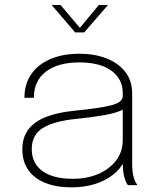

<svg xmlns="http://www.w3.org/2000/svg" viewBox="-20 -758 640 786"><path d="M273.5 9Q211 9 165.8 -9Q120.5 -27 96 -61.8Q71.5 -96.5 71.5 -146.5Q71.5 -196 96.5 -228.5Q121.5 -261 169 -279.5Q216.5 -298 283.5 -304.5Q388.5 -315 435.5 -327Q482.5 -339 482.5 -364.5Q482.5 -368 482.5 -371.2Q482.5 -374.5 482.5 -377.5Q482.5 -434.5 436 -468.5Q389.5 -502.5 305 -502.5Q217.5 -502.5 168 -464.8Q118.5 -427 118.5 -357.5H80Q80 -414 107.8 -454.2Q135.5 -494.5 186.2 -516.2Q237 -538 305 -538Q367 -538 415.8 -519Q464.5 -500 492.8 -463.8Q521 -427.5 521 -376Q521 -366 521 -355.5Q521 -345 521 -335V-88Q521 -72 522.5 -57.2Q524 -42.5 527.5 -31.5Q531.5 -18.5 535.8 -10.8Q540 -3 542.5 0H504Q501.5 -2 497.5 -9.8Q493.5 -17.5 490 -29.5Q485.5 -44 484 -60.2Q482.5 -76.5 482.5 -103.5L488.5 -98Q473 -66 441.5 -41.8Q410 -17.5 367 -4.2Q324 9 273.5 9ZM279 -26Q335.5 -26 381.5 -45.5Q427.5 -65 455 -100.8Q482.5 -136.5 482.5 -184.5V-328L490 -313.5Q464.5 -297 411.8 -287.5Q359 -278 294 -271.5Q204.5 -263 157.2 -235.2Q110 -207.5 110 -147.5Q110 -89.5 153.5 -57.8Q197 -26 279 -26ZM191.5 -737.5H228L314.5 -635H299.5L384.5 -737.5H422L325 -625.5H287.5Z"/></svg>

Font: Epilogue ExtraLight
Style: Regular
Weight: 250
Designer: Tyler Finck
Foundry: Etcetera Type Co
Version: Version 2.112